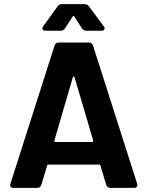

<svg xmlns="http://www.w3.org/2000/svg" viewBox="-20 -905 711 925"><path d="M492 -14 464 -107Q463 -112 458 -112H213Q208 -112 207 -107L179 -14Q174 0 160 0H44Q35 0 31 -5.5Q27 -11 30 -19L243 -686Q248 -700 262 -700H409Q423 -700 428 -686L641 -19Q642 -17 642 -13Q642 -7 638 -3.5Q634 0 627 0H511Q497 0 492 -14ZM247 -221H424Q430 -221 429 -228L339 -533Q338 -537 335.5 -537Q333 -537 331 -533L242 -228Q241 -221 247 -221ZM184 -768Q184 -773 188 -778L258 -875Q265 -885 279 -885H387Q401 -885 408 -875L480 -778Q484 -773 484 -768Q484 -763 480 -760Q476 -757 469 -757H395Q383 -757 375 -768L338 -825Q336 -828 333.5 -828Q331 -828 330 -825L293 -768Q285 -757 273 -757H199Q192 -757 188 -760Q184 -763 184 -768Z"/></svg>

Font: Barlow
Style: Bold
Weight: 700
Designer: Jeremy Tribby
Foundry: Jeremy Tribby
Version: Version 1.101 August 23, 2024